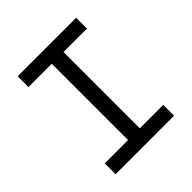

<svg xmlns="http://www.w3.org/2000/svg" viewBox="-187 -827 961 961"><g transform="rotate(-45 293.0 -346.5)"><path d="M85.9 0V-76.7H251V-616.7H85.9V-693.4H500V-616.7H334V-76.7H500V0Z"/></g></svg>

Font: Cascadia Code NF SemiLight
Style: Regular
Weight: 350
Monospace: yes
Designer: Aaron Bell
Foundry: Saja Typeworks
Version: Version 2404.023; ttfautohint (v1.8.4)